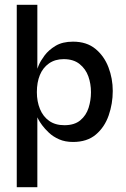

<svg xmlns="http://www.w3.org/2000/svg" viewBox="-20 -583 525 802"><path d="M285 10Q252 10 227 -1Q202 -12 184.5 -28.5Q167 -45 156 -60Q145 -75 140 -85Q135 -95 136 -93V-295Q135 -294 142 -311Q149 -328 166 -351Q183 -374 212 -391.5Q241 -409 285 -409Q342 -409 378.5 -379Q415 -349 433 -302Q451 -255 451 -203Q451 -150 434 -101Q417 -52 380.5 -21Q344 10 285 10ZM50 199V-563H136V-101V199ZM249 -60Q291 -60 315.5 -80.5Q340 -101 350 -132.5Q360 -164 360 -198Q360 -233 349 -264Q338 -295 312.5 -315.5Q287 -336 246 -336Q210 -336 184.5 -318Q159 -300 146.5 -269.5Q134 -239 134 -198Q134 -159 147 -127.5Q160 -96 185.5 -78Q211 -60 249 -60Z"/></svg>

Font: Darker Grotesque Light SemiBold
Style: Regular
Weight: 600
Version: Version 1.000;gftools[0.9.28]